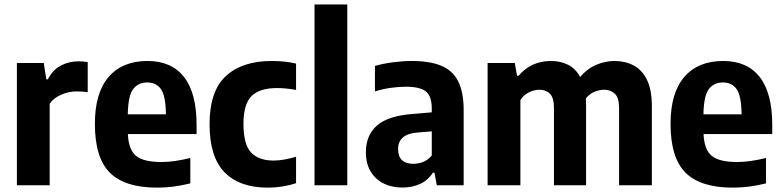

<svg xmlns="http://www.w3.org/2000/svg" viewBox="-20 -828 3497 858"><path d="M55.5 0V-546.5H175.5L187 -473.5H194Q215.5 -516 251.8 -535Q288 -554 332 -554Q343 -554 353.5 -553Q364 -552 372 -550.5V-416Q360 -418 347.2 -418.8Q334.5 -419.5 322.5 -419.5Q288 -419.5 254.2 -405.2Q220.5 -391 202 -364.5V0Z M682 10.5Q538 10.5 471 -56.2Q404 -123 404 -274.5Q404 -413 465.5 -484.2Q527 -555.5 639 -555.5Q746.5 -555.5 802.5 -483.8Q858.5 -412 858.5 -270V-229H551.5Q554.5 -159 588 -131.5Q621.5 -104 701.5 -104Q731.5 -104 763.8 -108.8Q796 -113.5 830.5 -122V-8.5Q790 1.5 754.2 6Q718.5 10.5 682 10.5ZM638 -459.5Q597.5 -459.5 575 -429.8Q552.5 -400 551 -317H721.5Q720.5 -400 699.2 -429.8Q678 -459.5 638 -459.5Z M1176 10.5Q1051 10.5 983.8 -57.8Q916.5 -126 916.5 -272.5Q916.5 -421.5 989.8 -488.5Q1063 -555.5 1194 -555.5Q1253 -555.5 1303 -544V-426Q1258.5 -434.5 1217.5 -434.5Q1140 -434.5 1104 -398.5Q1068 -362.5 1068 -274.5Q1068 -182.5 1102 -146.5Q1136 -110.5 1203 -110.5Q1245.5 -110.5 1303 -127.5V-9.5Q1243.5 10.5 1176 10.5Z M1385.5 0V-808H1532V0Z M1779.5 10Q1704 10 1659.5 -32.5Q1615 -75 1615 -147Q1615 -224 1665 -267.5Q1715 -311 1827.5 -319L1909.5 -326V-342.5Q1909.5 -398.5 1883 -419.5Q1856.5 -440.5 1793.5 -440.5Q1763.5 -440.5 1726.8 -435.5Q1690 -430.5 1655.5 -419.5V-533.5Q1692.5 -544 1737 -549.8Q1781.5 -555.5 1820 -555.5Q1900 -555.5 1951.2 -534.5Q2002.5 -513.5 2027.2 -465.2Q2052 -417 2052 -334.5V0H1932L1921.5 -56.5H1914.5Q1892 -21.5 1856.8 -5.8Q1821.5 10 1779.5 10ZM1759 -162Q1759 -96 1828 -96Q1848.5 -96 1870 -104Q1891.5 -112 1909.5 -133V-241L1843 -235.5Q1759 -228 1759 -162Z M2159 0V-546.5H2280.5L2290.5 -489.5H2297.5Q2353 -555.5 2443 -555.5Q2484 -555.5 2518 -538.8Q2552 -522 2572.5 -484Q2604.5 -521.5 2644.8 -538.5Q2685 -555.5 2726 -555.5Q2773.5 -555.5 2811.2 -535.8Q2849 -516 2871 -471.5Q2893 -427 2893 -352.5V0H2746.5V-344.5Q2746.5 -391.5 2727.5 -409.2Q2708.5 -427 2679.5 -427Q2659.5 -427 2637 -418Q2614.5 -409 2598 -388Q2599 -374 2599 -359V0H2455.5V-344.5Q2455.5 -391.5 2437.5 -409.2Q2419.5 -427 2390.5 -427Q2368.5 -427 2344.8 -416Q2321 -405 2305.5 -381V0Z M3254.5 10.5Q3110.5 10.5 3043.5 -56.2Q2976.5 -123 2976.5 -274.5Q2976.5 -413 3038 -484.2Q3099.5 -555.5 3211.5 -555.5Q3319 -555.5 3375 -483.8Q3431 -412 3431 -270V-229H3124Q3127 -159 3160.5 -131.5Q3194 -104 3274 -104Q3304 -104 3336.2 -108.8Q3368.5 -113.5 3403 -122V-8.5Q3362.5 1.5 3326.8 6Q3291 10.5 3254.5 10.5ZM3210.5 -459.5Q3170 -459.5 3147.5 -429.8Q3125 -400 3123.5 -317H3294Q3293 -400 3271.8 -429.8Q3250.5 -459.5 3210.5 -459.5Z"/></svg>

Font: Encode Sans Semi Condensed
Style: Bold
Weight: 700
Width: 4
Designer: Multiple Designers
Foundry: Impallari Type
Version: Version 3.000; ttfautohint (v1.8.3) -l 8 -r 50 -G 200 -x 14 